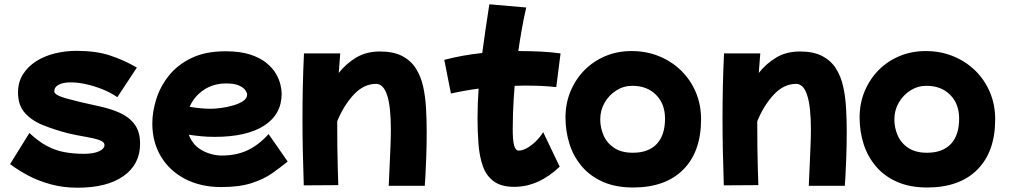

<svg xmlns="http://www.w3.org/2000/svg" viewBox="-20 -792 4719 895"><path d="M342 83Q274 83 216 67Q158 51 111 26Q64 1 27 -27L117 -172Q159 -133 198 -112Q237 -91 279.5 -83Q322 -75 372 -75Q415 -75 441 -86.5Q467 -98 467 -116Q467 -131 442 -139.5Q417 -148 378 -154.5Q339 -161 296 -171Q235 -187 182 -208Q129 -229 96.5 -265Q64 -301 64 -361Q64 -409 87 -445.5Q110 -482 148.5 -506.5Q187 -531 236 -543Q285 -555 337 -555Q427 -555 492.5 -533.5Q558 -512 618 -477L527 -339Q497 -360 458.5 -375.5Q420 -391 381.5 -399.5Q343 -408 310 -408Q274 -408 253.5 -397Q233 -386 233 -366Q233 -354 258.5 -343.5Q284 -333 356 -316Q399 -306 447 -295.5Q495 -285 537.5 -266.5Q580 -248 606.5 -213.5Q633 -179 633 -122Q633 -26 556 28.5Q479 83 342 83Z M1012 80Q916 80 843.5 42.5Q771 5 730.5 -62Q690 -129 690 -217Q690 -270 708 -328.5Q726 -387 766 -438Q806 -489 871.5 -521Q937 -553 1031 -553Q1099 -553 1145.5 -538Q1192 -523 1221.5 -499Q1251 -475 1266.5 -448Q1282 -421 1287.5 -396.5Q1293 -372 1293 -356Q1293 -259 1211.5 -206.5Q1130 -154 981 -154Q947 -154 916.5 -157Q886 -160 860 -164Q879 -114 923 -90.5Q967 -67 1014 -67Q1082 -67 1134 -91.5Q1186 -116 1232 -167L1321 -39Q1289 -13 1249.5 15Q1210 43 1153 61.5Q1096 80 1012 80ZM1034 -403Q975 -403 930 -373Q885 -343 864 -294Q889 -290 913.5 -287.5Q938 -285 962 -285Q984 -285 1012.5 -289Q1041 -293 1068.5 -301Q1096 -309 1114 -321.5Q1132 -334 1132 -351Q1132 -359 1124 -371Q1116 -383 1095 -393Q1074 -403 1034 -403Z M1396 72Q1393 -16 1391.5 -91Q1390 -166 1390 -239Q1390 -312 1391.5 -385.5Q1393 -459 1397 -543H1566Q1562 -498 1559 -452Q1593 -495 1640 -523.5Q1687 -552 1751 -552Q1814 -552 1854.5 -531Q1895 -510 1918.5 -473Q1942 -436 1952.5 -388.5Q1963 -341 1966 -286.5Q1969 -232 1969 -177Q1969 -117 1967 -62Q1965 -7 1963 30Q1961 67 1960 74H1792Q1794 33 1796 -13.5Q1798 -60 1800 -105.5Q1802 -151 1802 -188Q1802 -401 1733 -401Q1676 -401 1629.5 -351.5Q1583 -302 1552 -227Q1552 -217 1552 -207Q1552 -159 1552.5 -107.5Q1553 -56 1554.5 -9.5Q1556 37 1557 71Z M2377 79Q2317 79 2282 53.5Q2247 28 2231 -17Q2215 -62 2210.5 -120Q2206 -178 2206 -242Q2206 -308 2211 -379Q2144 -370 2082 -356L2051 -513Q2134 -535 2228 -545Q2235 -596 2243 -652.5Q2251 -709 2261 -772L2433 -757Q2421 -705 2412 -653.5Q2403 -602 2396 -554Q2452 -554 2501.5 -551.5Q2551 -549 2593 -543L2573 -386Q2538 -390 2500.5 -391.5Q2463 -393 2425 -393Q2402 -393 2379 -392Q2373 -319 2371.5 -267Q2370 -215 2370 -193Q2370 -138 2376.5 -114Q2383 -90 2398 -90Q2415 -90 2436 -101.5Q2457 -113 2477.5 -133Q2498 -153 2512 -176L2589 -15Q2490 79 2377 79Z M2931 82Q2851 82 2791.5 56Q2732 30 2693 -15.5Q2654 -61 2635 -120Q2616 -179 2616 -244Q2616 -310 2639.5 -366.5Q2663 -423 2704.5 -465Q2746 -507 2802 -530.5Q2858 -554 2924 -554Q2993 -554 3052 -530Q3111 -506 3155 -463Q3199 -420 3223.5 -362Q3248 -304 3248 -236Q3248 -85 3165 -1.5Q3082 82 2931 82ZM2930 -80Q3003 -80 3041.5 -121Q3080 -162 3080 -239Q3080 -308 3038 -350Q2996 -392 2928 -392Q2887 -392 2853 -370.5Q2819 -349 2798.5 -313.5Q2778 -278 2778 -235Q2778 -197 2793.5 -161Q2809 -125 2843 -102.5Q2877 -80 2930 -80Z M3354 72Q3351 -16 3349.5 -91Q3348 -166 3348 -239Q3348 -312 3349.5 -385.5Q3351 -459 3355 -543H3524Q3520 -498 3517 -452Q3551 -495 3598 -523.5Q3645 -552 3709 -552Q3772 -552 3812.5 -531Q3853 -510 3876.5 -473Q3900 -436 3910.5 -388.5Q3921 -341 3924 -286.5Q3927 -232 3927 -177Q3927 -117 3925 -62Q3923 -7 3921 30Q3919 67 3918 74H3750Q3752 33 3754 -13.5Q3756 -60 3758 -105.5Q3760 -151 3760 -188Q3760 -401 3691 -401Q3634 -401 3587.5 -351.5Q3541 -302 3510 -227Q3510 -217 3510 -207Q3510 -159 3510.5 -107.5Q3511 -56 3512.5 -9.5Q3514 37 3515 71Z M4302 82Q4222 82 4162.5 56Q4103 30 4064 -15.5Q4025 -61 4006 -120Q3987 -179 3987 -244Q3987 -310 4010.5 -366.5Q4034 -423 4075.5 -465Q4117 -507 4173 -530.5Q4229 -554 4295 -554Q4364 -554 4423 -530Q4482 -506 4526 -463Q4570 -420 4594.5 -362Q4619 -304 4619 -236Q4619 -85 4536 -1.5Q4453 82 4302 82ZM4301 -80Q4374 -80 4412.5 -121Q4451 -162 4451 -239Q4451 -308 4409 -350Q4367 -392 4299 -392Q4258 -392 4224 -370.5Q4190 -349 4169.5 -313.5Q4149 -278 4149 -235Q4149 -197 4164.5 -161Q4180 -125 4214 -102.5Q4248 -80 4301 -80Z"/></svg>

Font: KN Bobohei
Style: Bold
Weight: 700
Designer: Kingnam Type Foundry
Version: Version 1.710;March 18, 2023